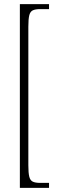

<svg xmlns="http://www.w3.org/2000/svg" viewBox="-20 -780 286 928"><path d="M76 128V-760H217V-736H175Q151 -736 138.5 -730Q126 -724 121.5 -706Q117 -688 117 -651V19Q117 56 121.5 74Q126 92 138.5 98Q151 104 175 104H217V128Z"/></svg>

Font: Noto Serif Bengali ExtraCondensed ExtraLight
Style: Regular
Weight: 200
Width: 2
Designer: Juan Bruce, Universal Thirst, Indian Type Foundry and the Monotype Design Team.
Foundry: Monotype Imaging Inc.
Version: Version 2.003; ttfautohint (v1.8.4.7-5d5b)